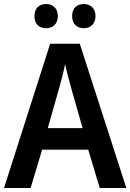

<svg xmlns="http://www.w3.org/2000/svg" viewBox="-20 -933 647 953"><path d="M151 -853C151 -812 176 -793 209 -793C241 -793 267 -813 267 -853C267 -893 241 -913 209 -913C176 -913 151 -894 151 -853ZM338 -853C338 -813 363 -793 396 -793C428 -793 454 -813 454 -853C454 -893 428 -913 396 -913C363 -913 338 -894 338 -853ZM475 0H607L376 -716H229L0 0H132L189 -190H418ZM335 -490 390 -297H217L272 -490C281 -520 296 -577 303 -615C310 -581 326 -522 335 -490Z"/></svg>

Font: Noto Sans Thai SemCond SemBd
Style: Regular
Weight: 600
Width: 4
Designer: Monotype Design Team
Foundry: Monotype Imaging Inc.
Version: Version 2.002